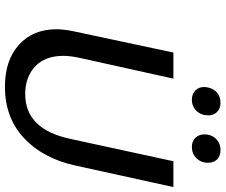

<svg xmlns="http://www.w3.org/2000/svg" viewBox="-86 -798 891 758"><g transform="rotate(90 359.0 -418.5)"><path d="M323 -779Q323 -785 325 -795Q330 -818 346 -831Q362 -844 386 -844Q408 -844 421.5 -830.5Q435 -817 435 -796Q435 -768 417.5 -749.5Q400 -731 373 -731Q351 -731 337 -744.5Q323 -758 323 -779ZM510 -780Q510 -808 527.5 -826Q545 -844 572 -844Q596 -844 609 -830.5Q622 -817 622 -795Q622 -767 604 -749Q586 -731 560 -731Q537 -731 523.5 -745Q510 -759 510 -780ZM95 -197Q95 -226 103 -264L187 -658H290L208 -288Q200 -251 200 -224Q200 -151 242 -112Q284 -73 351 -73Q490 -73 528 -252L616 -658H718L633 -271Q605 -143 524.5 -68Q444 7 322 7Q218 7 156.5 -48Q95 -103 95 -197Z"/></g></svg>

Font: Ysabeau Infant Semibold
Style: Italic
Weight: 600
Italic angle: -12°
Designer: Christian Thalmann (Catharsis Fonts)
Version: Version 0.003